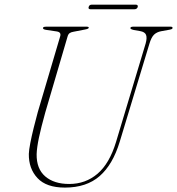

<svg xmlns="http://www.w3.org/2000/svg" viewBox="-20 -818 783 849"><path d="M493 -190 624 -625.5Q631 -650.5 625.8 -663.8Q620.5 -677 599.5 -680.5L571 -685.5Q556.5 -689 556.5 -693.5Q556.5 -700 569 -700H734Q743 -700 743 -695Q743 -692 740.8 -690.2Q738.5 -688.5 729 -686.5L693 -680Q673.5 -676.5 661.2 -664.8Q649 -653 640.5 -624L509.5 -191.5Q479 -90.5 420.8 -39.5Q362.5 11.5 267 11.5Q185 11.5 145.8 -30.5Q106.5 -72.5 107.5 -137.5Q108 -154.5 114 -185.5Q120 -216.5 129 -252.8Q138 -289 147 -322L246 -657Q252 -676 230.5 -679L183.5 -686Q170 -688 170 -694Q170 -700 184.5 -700H363.5Q372.5 -700 372.5 -695.5Q372.5 -690.5 356 -687.5L304.5 -677.5Q294.5 -676 288 -671.5Q281.5 -667 278.5 -655.5L180 -320Q161.5 -253.5 152.2 -209.5Q143 -165.5 142 -136.5Q141 -71.5 180 -38Q219 -4.5 286 -4.5Q358 -4.5 411 -49.5Q464 -94.5 493 -190ZM372 -787Q374.5 -797.5 386.5 -797.5H579.5Q591.5 -797.5 589 -787Q585.5 -777 574 -777H381Q369 -777 372 -787Z"/></svg>

Font: Fraunces 72pt Thin
Style: Italic
Weight: 100
Italic angle: -16°
Version: Version 1.000;[b76b70a41]